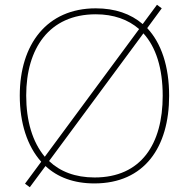

<svg xmlns="http://www.w3.org/2000/svg" viewBox="-20 -760 794 806"><path d="M690 -358C690 -482 657 -579 598 -642L659 -725L639 -740L579 -659C529 -702 463 -725 382 -725C177 -725 63 -574 63 -359C63 -244 94 -147 153 -81L85 11L105 26L171 -63C221 -16 290 10 376 10C587 10 690 -143 690 -358ZM90 -359C90 -556 186 -700 382 -700C457 -700 518 -678 564 -638L168 -102C116 -164 90 -253 90 -359ZM663 -358C663 -156 573 -15 377 -15C296 -15 232 -40 186 -84L582 -620C635 -562 663 -473 663 -358Z"/></svg>

Font: Noto Sans Devanagari UI Thin
Style: Regular
Weight: 100
Designer: Jelle Bosma - Monotype Design Team
Foundry: Monotype Imaging Inc.
Version: Version 2.004